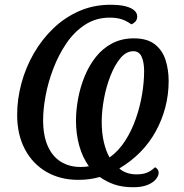

<svg xmlns="http://www.w3.org/2000/svg" viewBox="-20 -745 771 806"><path d="M540 41Q494 41 460.5 29.5Q427 18 399 -2Q377 4 355.5 7Q334 10 308 10Q233 10 175 -23.5Q117 -57 84.5 -118.5Q52 -180 52 -263Q52 -329 70 -395.5Q88 -462 122 -521Q156 -580 204 -626Q252 -672 312.5 -698.5Q373 -725 443 -725Q483 -725 507.5 -718.5Q532 -712 544 -701Q556 -690 556 -676Q556 -662 547.5 -653.5Q539 -645 531 -643Q512 -657 491 -664Q470 -671 441 -671Q383 -671 337.5 -641.5Q292 -612 259 -563.5Q226 -515 204 -457.5Q182 -400 171.5 -343.5Q161 -287 161 -241Q161 -176 180.5 -132Q200 -88 235.5 -66Q271 -44 319 -44Q330 -44 338 -45Q346 -46 353 -47Q326 -85 312.5 -134Q299 -183 299 -238Q299 -283 308 -331.5Q317 -380 335.5 -425Q354 -470 382.5 -506Q411 -542 451 -563Q491 -584 542 -584Q598 -584 630 -559Q662 -534 675 -493Q688 -452 688 -405Q688 -348 674 -294.5Q660 -241 633.5 -193Q607 -145 568.5 -106Q530 -67 481 -38Q492 -27 511 -20Q530 -13 553 -13Q579 -13 596.5 -20Q614 -27 631 -43Q638 -39 642 -33.5Q646 -28 646 -20Q646 -6 633.5 8.5Q621 23 597.5 32Q574 41 540 41ZM440 -84Q478 -111 505.5 -154Q533 -197 550.5 -247.5Q568 -298 576.5 -349.5Q585 -401 585 -446Q585 -484 574.5 -507Q564 -530 540 -530Q510 -530 486 -501.5Q462 -473 444 -427.5Q426 -382 416.5 -330.5Q407 -279 407 -234Q407 -186 416 -148Q425 -110 440 -84Z"/></svg>

Font: Noto Serif
Style: Italic
Weight: 400
Italic angle: -12°
Designer: Monotype Design Team
Foundry: Monotype Imaging Inc.
Version: Version 2.013